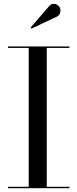

<svg xmlns="http://www.w3.org/2000/svg" viewBox="-20 -996 410 1016"><path d="M22.5 0V-7.5H132V-742.5H22.5V-750H347.5V-742.5H227.5V-7.5H347.5V0ZM146.5 -844.5 142 -850 239.5 -963Q249 -974.5 260.2 -975.5Q271.5 -976.5 281.2 -971.2Q291 -966 295.5 -957.5Q300.5 -949.5 300.2 -939.5Q300 -929.5 295.2 -921Q290.5 -912.5 282 -908.5Z"/></svg>

Font: Bodoni Moda 28pt
Style: Regular
Weight: 400
Designer: Owen Earl
Foundry: indestructible type
Version: Version 2.005